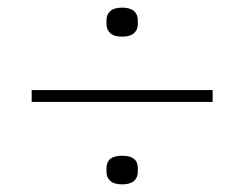

<svg xmlns="http://www.w3.org/2000/svg" viewBox="-20 -557 640 503"><path d="M63 -290V-321H537V-290ZM300 -74Q279 -74 269 -83Q259 -92 259 -106V-117Q259 -149 300 -149Q341 -149 341 -117V-106Q341 -92 331 -83Q321 -74 300 -74ZM300 -461Q279 -461 269 -470Q259 -479 259 -493V-505Q259 -519 269 -528Q279 -537 300 -537Q321 -537 331 -528Q341 -519 341 -505V-493Q341 -479 331 -470Q321 -461 300 -461Z"/></svg>

Font: IBM Plex Sans KR ExtraLight
Style: Regular
Weight: 200
Designer: Mike Abbink; Paul van der Laan; Pieter van Rosmalen; Wujin Sim; Chorong Kim; Dohee Lee;
Foundry: Sandoll Inc.
Version: Version 1.001